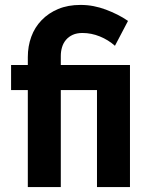

<svg xmlns="http://www.w3.org/2000/svg" viewBox="-20 -760 608 780"><path d="M93 -394H25V-496H93V-528Q93 -572 107 -610.5Q121 -649 149 -678Q177 -707 216.5 -723.5Q256 -740 307 -740Q335 -740 360.5 -735Q386 -730 410 -721Q434 -712 457 -700.5Q480 -689 500 -675L447 -574Q420 -598 385.5 -612Q351 -626 315 -626Q292 -626 275.5 -618.5Q259 -611 248 -598Q237 -585 232 -568Q227 -551 227 -533V-496H508V0H374V-394H227V0H93Z"/></svg>

Font: Rising Sun
Style: Bold
Weight: 700
Designer: Matt McInerney, Pablo Impallari, Rodrigo Fuenzalida (Raleway font), Stephen Hutchings (Greek), Cristiano Sobral (main ch
Foundry: The Rising Sun Project Authors
Version: Version 4.327; ttfautohint (v1.8.4.7-5d5b-dirty)